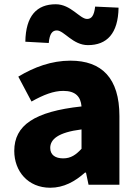

<svg xmlns="http://www.w3.org/2000/svg" viewBox="-20 -868 646 902"><path d="M216 14C279 14 332 -15 379 -57H384L396 0H541V-323C541 -501 458 -583 311 -583C222 -583 141 -553 66 -508L128 -391C185 -423 232 -441 277 -441C335 -441 359 -414 363 -368C141 -344 47 -279 47 -159C47 -64 111 14 216 14ZM277 -124C240 -124 216 -140 216 -173C216 -213 252 -246 363 -260V-169C337 -141 313 -124 277 -124ZM393 -656C482 -656 535 -710 537 -832L427 -837C422 -794 410 -779 389 -779C355 -779 313 -848 242 -848C153 -848 101 -794 99 -672L209 -666C213 -710 226 -725 247 -725C281 -725 322 -656 393 -656Z"/></svg>

Font: Noto Sans CJK TC Black
Style: Regular
Weight: 900
Designer: Ryoko NISHIZUKA 西塚涼子 (kana, bopomofo & ideographs); Paul D. Hunt (Latin, Greek & Cyrillic); Sandoll Communications 산돌커뮤니
Foundry: Adobe
Version: Version 2.004;hotconv 1.0.118;makeotfexe 2.5.65603